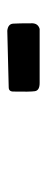

<svg xmlns="http://www.w3.org/2000/svg" viewBox="184 -596 131 540"><g transform="rotate(90 250.0 -325.5)"><path d="M66 -280Q47 -282 46 -296.5Q45 -311 45 -351Q46 -367 61 -371H213Q234 -371 236 -357.5Q238 -344 237 -297Q237 -284 225 -284Z"/></g></svg>

Font: NaniFont Regular
Style: Regular
Weight: 400
Designer: Nanigashitei
Version: Version 1.036